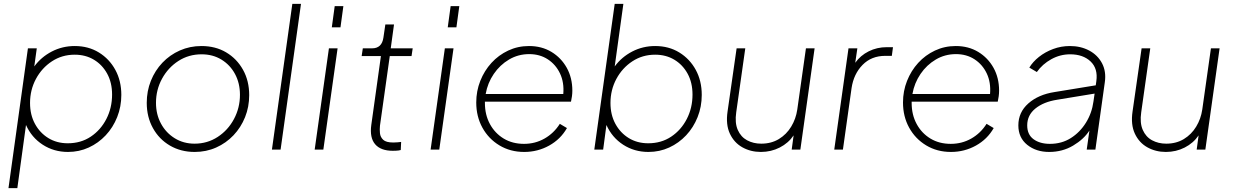

<svg xmlns="http://www.w3.org/2000/svg" viewBox="-20 -777 6404 997"><path d="M24 200 125 -526H171L158 -432Q194 -481 249 -509.5Q304 -538 368 -538Q439 -538 493.5 -504.5Q548 -471 579 -414Q610 -357 610 -284Q610 -223 588.5 -169Q567 -115 529 -74.5Q491 -34 441 -11Q391 12 333 12Q260 12 202 -25.5Q144 -63 115 -128L70 200ZM332 -33Q400 -33 451.5 -67.5Q503 -102 532.5 -159.5Q562 -217 562 -286Q562 -348 536.5 -394.5Q511 -441 467.5 -467Q424 -493 368 -493Q302 -493 249.5 -458.5Q197 -424 166.5 -367Q136 -310 136 -242Q136 -181 161.5 -134Q187 -87 231 -60Q275 -33 332 -33Z M991 12Q919 12 862.5 -21Q806 -54 774 -112Q742 -170 742 -243Q742 -304 763.5 -357.5Q785 -411 823.5 -451.5Q862 -492 914 -515Q966 -538 1026 -538Q1099 -538 1154.5 -505Q1210 -472 1242 -414.5Q1274 -357 1274 -283Q1274 -222 1252.5 -168.5Q1231 -115 1192.5 -74.5Q1154 -34 1102.5 -11Q1051 12 991 12ZM990 -31Q1057 -31 1110.5 -66Q1164 -101 1195 -159Q1226 -217 1226 -285Q1226 -345 1200.5 -392.5Q1175 -440 1130 -467.5Q1085 -495 1027 -495Q960 -495 906.5 -460.5Q853 -426 821.5 -368.5Q790 -311 790 -243Q790 -183 816 -135Q842 -87 887.5 -59Q933 -31 990 -31Z M1392 0 1498 -757H1543L1437 0Z M1703 -635 1718 -745H1763L1748 -635ZM1614 0 1688 -526H1733L1659 0Z M2020 6Q1957 6 1928 -28Q1899 -62 1908 -128L1958 -486H1858L1864 -526H1912Q1963 -526 1971 -582L1981 -650H2026L2009 -526H2123L2117 -486H2004L1953 -124Q1951 -106 1953 -85.5Q1955 -65 1970 -51Q1985 -37 2022 -37Q2032 -37 2044 -38Q2056 -39 2063 -40L2061 2Q2051 5 2038 5.5Q2025 6 2020 6Z M2305 -635 2320 -745H2365L2350 -635ZM2216 0 2290 -526H2335L2261 0Z M2702 12Q2630 12 2573.5 -22Q2517 -56 2485 -114Q2453 -172 2453 -245Q2453 -304 2474 -357Q2495 -410 2532 -450.5Q2569 -491 2619 -514.5Q2669 -538 2727 -538Q2793 -538 2843.5 -507.5Q2894 -477 2923 -425Q2952 -373 2952 -306Q2952 -292 2950 -277Q2948 -262 2945 -249H2498Q2498 -246 2498 -242Q2498 -181 2524 -133Q2550 -85 2595.5 -57.5Q2641 -30 2701 -30Q2759 -30 2807.5 -57.5Q2856 -85 2887 -134L2924 -112Q2891 -54 2831.5 -21Q2772 12 2702 12ZM2728 -496Q2671 -496 2623.5 -468Q2576 -440 2544 -393Q2512 -346 2502 -289H2905Q2910 -349 2888 -395.5Q2866 -442 2824.5 -469Q2783 -496 2728 -496Z M3347 12Q3274 12 3216 -25.5Q3158 -63 3129 -128L3112 0H3066L3172 -757H3217L3172 -432Q3208 -481 3263 -509.5Q3318 -538 3382 -538Q3453 -538 3507.5 -504.5Q3562 -471 3593 -414Q3624 -357 3624 -284Q3624 -223 3602.5 -169Q3581 -115 3543 -74.5Q3505 -34 3455 -11Q3405 12 3347 12ZM3346 -33Q3414 -33 3465.5 -67.5Q3517 -102 3546.5 -159.5Q3576 -217 3576 -286Q3576 -348 3550.5 -394.5Q3525 -441 3481.5 -467Q3438 -493 3382 -493Q3316 -493 3263.5 -458.5Q3211 -424 3180.5 -367Q3150 -310 3150 -242Q3150 -181 3175.5 -134Q3201 -87 3245 -60Q3289 -33 3346 -33Z M3931 12Q3878 12 3835 -12Q3792 -36 3770 -83Q3748 -130 3758 -198L3805 -526H3850L3803 -194Q3795 -139 3811 -102.5Q3827 -66 3859.5 -48.5Q3892 -31 3933 -31Q3985 -31 4024.5 -55Q4064 -79 4088.5 -119.5Q4113 -160 4120 -208L4165 -526H4210L4136 0H4091L4101 -74Q4074 -34 4029 -11Q3984 12 3931 12Z M4312 0 4386 -526H4432L4421 -451Q4448 -489 4491 -510.5Q4534 -532 4584 -532H4617L4611 -487H4577Q4505 -487 4459 -440Q4413 -393 4402 -320L4357 0Z M4918 12Q4846 12 4789.5 -22Q4733 -56 4701 -114Q4669 -172 4669 -245Q4669 -304 4690 -357Q4711 -410 4748 -450.5Q4785 -491 4835 -514.5Q4885 -538 4943 -538Q5009 -538 5059.5 -507.5Q5110 -477 5139 -425Q5168 -373 5168 -306Q5168 -292 5166 -277Q5164 -262 5161 -249H4714Q4714 -246 4714 -242Q4714 -181 4740 -133Q4766 -85 4811.5 -57.5Q4857 -30 4917 -30Q4975 -30 5023.5 -57.5Q5072 -85 5103 -134L5140 -112Q5107 -54 5047.5 -21Q4988 12 4918 12ZM4944 -496Q4887 -496 4839.5 -468Q4792 -440 4760 -393Q4728 -346 4718 -289H5121Q5126 -349 5104 -395.5Q5082 -442 5040.5 -469Q4999 -496 4944 -496Z M5428 12Q5360 12 5314 -25Q5268 -62 5268 -126Q5268 -194 5320 -240Q5372 -286 5456 -299L5670 -334L5673 -356Q5682 -421 5643 -458Q5604 -495 5537 -495Q5485 -495 5439 -469.5Q5393 -444 5364 -403L5325 -426Q5343 -456 5375 -481.5Q5407 -507 5448.5 -522.5Q5490 -538 5536 -538Q5592 -538 5636 -514.5Q5680 -491 5702.5 -448.5Q5725 -406 5717 -350L5668 0H5623L5637 -99Q5608 -54 5552.5 -21Q5497 12 5428 12ZM5314 -126Q5314 -78 5347 -54Q5380 -30 5432 -30Q5493 -30 5540.5 -60Q5588 -90 5619 -140Q5650 -190 5658 -250L5664 -291L5469 -259Q5399 -248 5356.5 -213.5Q5314 -179 5314 -126Z M6034 12Q5981 12 5938 -12Q5895 -36 5873 -83Q5851 -130 5861 -198L5908 -526H5953L5906 -194Q5898 -139 5914 -102.5Q5930 -66 5962.5 -48.5Q5995 -31 6036 -31Q6088 -31 6127.5 -55Q6167 -79 6191.5 -119.5Q6216 -160 6223 -208L6268 -526H6313L6239 0H6194L6204 -74Q6177 -34 6132 -11Q6087 12 6034 12Z"/></svg>

Font: Plus Jakarta Sans ExtraLight
Style: Italic
Weight: 200
Italic angle: -8°
Designer: Gumpita Rahayu
Foundry: Tokotype
Version: Version 2.071; ttfautohint (v1.8.4.7-5d5b);gftools[0.9.29]